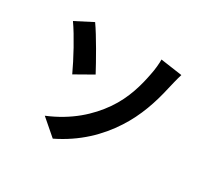

<svg xmlns="http://www.w3.org/2000/svg" viewBox="-160 -977 1319 1245"><g transform="rotate(30 500.0 -354.5)"><path d="M244 -59 363 44C521 -33 632 -142 710 -263C783 -375 823 -497 849 -614C856 -643 867 -692 879 -730L717 -753C718 -728 714 -678 704 -632C688 -550 660 -437 586 -330C513 -225 406 -126 244 -59ZM95 -682C149 -606 223 -469 264 -380L396 -455C359 -525 273 -678 223 -748Z"/></g></svg>

Font: Noto Sans CJK JP Bold
Style: Regular
Weight: 700
Designer: Ryoko NISHIZUKA (kana & ideographs); Paul D. Hunt (Latin, Greek & Cyrillic); Wenlong ZHANG (bopomofo); Sandoll Communica
Foundry: Adobe Systems Incorporated
Version: Version 1.004;PS 1.004;hotconv 1.0.82;makeotf.lib2.5.63406